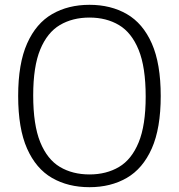

<svg xmlns="http://www.w3.org/2000/svg" viewBox="-20 -769 744 798"><path d="M352 9Q263 9 196.2 -29.5Q129.5 -68 92.5 -151.5Q55.5 -235 55.5 -370Q55.5 -505 92.8 -588.5Q130 -672 196.8 -710.5Q263.5 -749 352 -749Q440.5 -749 507.2 -710.5Q574 -672 611 -588.2Q648 -504.5 648 -370Q648 -235.5 610.8 -151.8Q573.5 -68 506.8 -29.5Q440 9 352 9ZM352 -44Q422 -44 474.5 -75Q527 -106 556.2 -177Q585.5 -248 585.5 -367.5Q585.5 -490 556.2 -561.8Q527 -633.5 474.5 -664.8Q422 -696 352 -696Q281.5 -696 229 -665Q176.5 -634 147.2 -563.2Q118 -492.5 118 -372.5Q118 -250 147.2 -178.2Q176.5 -106.5 229 -75.2Q281.5 -44 352 -44Z"/></svg>

Font: Encode Sans Lt
Style: Regular
Weight: 300
Designer: Multiple Designers
Foundry: Impallari Type
Version: Version 3.002; ttfautohint (v1.8.3) -l 8 -r 50 -G 200 -x 14 